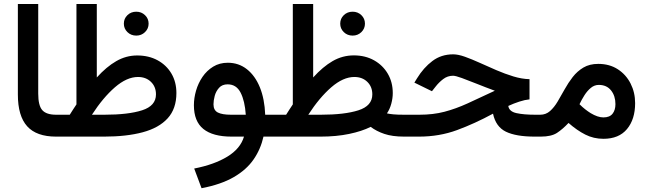

<svg xmlns="http://www.w3.org/2000/svg" viewBox="-20 -698 3310 981"><path d="M71.3 -677.7H175.3V-219.7Q175.3 -158.7 196 -135.3Q216.8 -111.8 266.6 -111.8H278.8V0H266.6Q166.5 0 118.9 -52.7Q71.3 -105.5 71.3 -214.8Z M612.8 -577.1Q612.8 -603 631.1 -620.6Q649.4 -638.2 676.3 -638.2Q702.6 -638.2 720.9 -620.6Q739.3 -603 739.3 -577.1Q739.3 -551.8 720.9 -533.9Q702.6 -516.1 676.3 -516.1Q649.4 -516.1 631.1 -533.9Q612.8 -551.8 612.8 -577.1ZM336.4 -111.8Q344.7 -125.5 353.5 -138.7Q362.3 -151.9 370.6 -164.6V-677.7H474.6V-302.2Q523.9 -356.9 574.2 -385.7Q624.5 -414.6 680.7 -414.6Q740.2 -414.6 785.4 -389.9Q830.6 -365.2 856 -322Q881.3 -278.8 881.3 -222.7Q881.3 -142.6 836.7 -93.5Q792 -44.4 709.2 -22.2Q626.5 0 512.2 0H259.3V-111.8ZM685.1 -304.7Q627.9 -304.7 567.1 -252Q506.3 -199.2 449.7 -111.8H513.7Q635.3 -111.8 706.1 -134.5Q776.9 -157.2 776.9 -215.8Q776.9 -254.9 751.2 -279.8Q725.6 -304.7 685.1 -304.7Z M1144 -377.4Q1199.7 -377.4 1241.7 -344.2Q1283.7 -311 1307.9 -251.5Q1332 -191.9 1335 -111.8H1384.3V0H1326.2Q1312 64 1275.6 116.7Q1239.3 169.4 1174.3 207Q1109.4 244.6 1009.8 263.7L972.2 163.1Q1074.7 143.1 1141.6 102.3Q1208.5 61.5 1226.6 0H1163.1Q1067.4 0 1019 -39.1Q970.7 -78.1 970.7 -160.6Q970.7 -196.8 981.7 -234.9Q992.7 -272.9 1014.6 -305.2Q1036.6 -337.4 1069.1 -357.4Q1101.6 -377.4 1144 -377.4ZM1160.2 -111.8H1235.8Q1231 -182.6 1209.2 -224.9Q1187.5 -267.1 1143.1 -267.1Q1115.2 -267.1 1099.4 -249.5Q1083.5 -231.9 1077.1 -208.3Q1070.8 -184.6 1070.8 -165Q1070.8 -134.3 1093.3 -123Q1115.7 -111.8 1160.2 -111.8Z M1718.3 -577.1Q1718.3 -603 1736.6 -620.6Q1754.9 -638.2 1781.7 -638.2Q1808.1 -638.2 1826.4 -620.6Q1844.7 -603 1844.7 -577.1Q1844.7 -551.8 1826.4 -533.9Q1808.1 -516.1 1781.7 -516.1Q1754.9 -516.1 1736.6 -533.9Q1718.3 -551.8 1718.3 -577.1ZM1788.1 -415Q1846.2 -415 1891.1 -389.9Q1936 -364.7 1961.4 -321.3Q1986.8 -277.8 1986.8 -222.7Q1986.8 -195.8 1979.2 -168Q1971.7 -140.1 1957 -118.7Q1969.7 -115.7 1989.5 -113.8Q2009.3 -111.8 2044.4 -111.8H2059.1V0H2044.9Q1984.4 0 1943.6 -13.9Q1902.8 -27.8 1874 -49.8Q1829.1 -27.3 1763.9 -13.7Q1698.7 0 1617.7 0H1364.7V-111.8H1441.9Q1450.2 -125.5 1459 -138.7Q1467.8 -151.9 1476.1 -164.6V-677.7H1580.1V-302.2Q1629.4 -356.9 1679.7 -386Q1730 -415 1788.1 -415ZM1790.5 -304.7Q1733.4 -304.7 1672.6 -252Q1611.8 -199.2 1555.2 -111.8H1619.1Q1740.7 -111.8 1811.5 -134.5Q1882.3 -157.2 1882.3 -215.8Q1882.3 -254.9 1856.7 -279.8Q1831.1 -304.7 1790.5 -304.7Z M2685.5 -293.5V-190.4Q2661.6 -188 2633.1 -178.7Q2604.5 -169.4 2577.1 -156.7Q2581.1 -128.4 2618.4 -120.1Q2655.8 -111.8 2713.9 -111.8H2740.7V0H2711.9Q2616.7 0 2564.9 -25.1Q2513.2 -50.3 2499 -117.2Q2405.3 -66.4 2314.9 -33.2Q2224.6 0 2121.1 0H2039.6V-111.8H2122.6Q2193.4 -111.8 2251 -127Q2308.6 -142.1 2369.1 -169.7Q2429.7 -197.3 2508.3 -234.4Q2460.4 -252 2416.3 -269.8Q2372.1 -287.6 2339.8 -299.3Q2307.6 -311 2294.9 -311Q2266.6 -311 2244.4 -293.9Q2222.2 -276.9 2205.6 -255.4L2187 -231.9L2097.2 -275.9L2110.8 -297.9Q2144 -352.1 2189.2 -386.2Q2234.4 -420.4 2295.4 -420.4Q2320.8 -420.4 2355.7 -408Q2390.6 -395.5 2431.4 -377Q2472.2 -358.4 2515.9 -339.6Q2559.6 -320.8 2602.8 -307.6Q2646 -294.4 2685.5 -293.5Z M3063 11.2Q3013.2 11.2 2970.7 -10.3Q2928.2 -31.7 2884.8 -69.8Q2855 -38.1 2825.9 -19Q2796.9 0 2742.7 0H2721.2V-111.8H2740.2Q2769 -111.8 2790.3 -130.6Q2811.5 -149.4 2829.1 -179Q2846.7 -208.5 2865 -241.7Q2883.3 -274.9 2906.2 -304.4Q2929.2 -334 2960.7 -352.8Q2992.2 -371.6 3036.6 -371.6Q3094.2 -371.6 3136.5 -344.2Q3178.7 -316.9 3201.9 -271.2Q3225.1 -225.6 3225.1 -170.9Q3225.1 -88.4 3183.6 -38.6Q3142.1 11.2 3063 11.2ZM3039.6 -264.2Q3017.1 -264.2 2998.8 -249Q2980.5 -233.9 2966.1 -211.2Q2951.7 -188.5 2940.9 -165.5Q2956.1 -150.4 2970.2 -139.4Q2984.4 -128.4 2997.6 -120.1Q3034.2 -98.1 3063 -98.1Q3094.7 -98.1 3109.6 -116.7Q3124.5 -135.3 3124.5 -166Q3124.5 -208 3102.1 -236.1Q3079.6 -264.2 3039.6 -264.2Z"/></svg>

Font: Vazirmatn RD UI Medium
Style: Regular
Weight: 500
Designer: Saber Rastikerdar
Foundry: Saber Rastikerdar
Version: Version 33.003